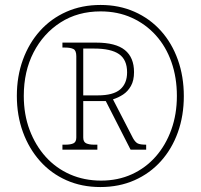

<svg xmlns="http://www.w3.org/2000/svg" viewBox="-20 -745 811 775"><path d="M385 10Q310 10 248 -17.5Q186 -45 141.5 -95Q97 -145 72.5 -212Q48 -279 48 -358Q48 -437 72.5 -504Q97 -571 141.5 -620.5Q186 -670 248 -697.5Q310 -725 386 -725Q461 -725 523 -697.5Q585 -670 629.5 -620.5Q674 -571 698 -503.5Q722 -436 722 -357Q722 -278 698 -211Q674 -144 629.5 -94.5Q585 -45 523 -17.5Q461 10 385 10ZM388 -16Q456 -16 512 -41.5Q568 -67 608.5 -113Q649 -159 671.5 -221.5Q694 -284 694 -358Q694 -432 672 -494.5Q650 -557 609 -602.5Q568 -648 511.5 -673.5Q455 -699 386 -699Q294 -699 224.5 -654.5Q155 -610 115.5 -533.5Q76 -457 76 -358Q76 -283 99.5 -220.5Q123 -158 164.5 -112Q206 -66 263 -41Q320 -16 388 -16ZM232 -141V-161H243Q265 -161 276.5 -166.5Q288 -172 288 -190V-518Q288 -541 276.5 -547Q265 -553 243 -553H232V-573H368Q447 -573 484 -543Q521 -513 521 -454Q521 -420 508.5 -398Q496 -376 477 -363.5Q458 -351 436 -344L517 -187Q526 -171 536 -166Q546 -161 570 -161V-141H507L407 -337H316V-190Q316 -172 328 -166.5Q340 -161 360 -161H373V-141ZM375 -360Q437 -360 465 -384Q493 -408 493 -453Q493 -504 460.5 -526.5Q428 -549 360 -549H316V-360Z"/></svg>

Font: Noto Serif Khmer SemiCondensed Thin
Style: Regular
Weight: 250
Width: 4
Designer: Danh Hong and the Monotype Design Team
Foundry: Monotype Imaging Inc.
Version: Version 2.004